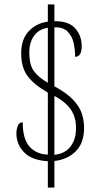

<svg xmlns="http://www.w3.org/2000/svg" viewBox="-20 -780 469 879"><path d="M199 -42Q126 -46 90.5 -82.5Q55 -119 55 -170Q55 -186 61 -203Q67 -220 84 -220Q84 -144 115 -109Q146 -74 199 -72V-356Q136 -392 106.5 -431.5Q77 -471 77 -536Q77 -601 112 -637.5Q147 -674 199 -681V-760H229V-683Q294 -684 324 -650.5Q354 -617 354 -569Q354 -520 324 -520Q324 -552 317 -583.5Q310 -615 289.5 -635.5Q269 -656 229 -655V-385Q286 -354 315 -323Q344 -292 354.5 -260Q365 -228 365 -195Q365 -126 327.5 -88Q290 -50 229 -43V79H199ZM199 -653Q156 -646 135 -615Q114 -584 114 -540Q114 -483 135 -454.5Q156 -426 199 -401ZM229 -71Q279 -77 303.5 -110Q328 -143 328 -194Q328 -244 304 -279Q280 -314 229 -341Z"/></svg>

Font: Noto Serif ExtraCondensed ExtraLight
Style: Regular
Weight: 200
Width: 2
Designer: Monotype Design Team
Foundry: Monotype Imaging Inc.
Version: Version 2.015